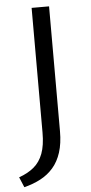

<svg xmlns="http://www.w3.org/2000/svg" viewBox="-66 -692 441 932"><g transform="rotate(-5 155.0 -226.0)"><path d="M125 -50V-658H210V-50Q210 10 196 53.5Q182 97 156 127Q130 157 94 176Q58 195 14 206L-7 156Q36 141 65.5 116.5Q95 92 110 52Q125 12 125 -50Z"/></g></svg>

Font: Ysabeau Office Medium
Style: Regular
Weight: 500
Designer: Christian Thalmann (Catharsis Fonts)
Version: Version 2.001;gftools[0.9.30]; featfreeze: tnum,lnum,ss02